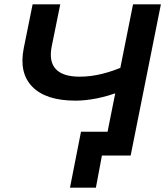

<svg xmlns="http://www.w3.org/2000/svg" viewBox="-20 -720 776 889"><path d="M330 -254Q193 -254 130 -318Q67 -382 90 -497L131 -700H259L219 -503Q206 -434 239 -399.5Q272 -365 348 -365Q400 -365 452.5 -378Q505 -391 554 -413L541 -298Q482 -275 428.5 -264.5Q375 -254 330 -254ZM304 149 355 -110H607L585 0H442L458 -32L424 149ZM456 0 596 -700H725L585 0Z"/></svg>

Font: MOST Montserrat SemiBold
Style: Italic
Weight: 600
Italic angle: -11.3°
Designer: Julieta Ulanovsky
Foundry: Julieta Ulanovsky
Version: Version 8.000;March 11, 2024;FontCreator 15.0.0.2926 64-bit